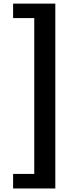

<svg xmlns="http://www.w3.org/2000/svg" viewBox="-20 -790 398 1062"><path d="M52.5 252.5V172H169.5V-690H52.5V-770H286V252.5Z"/></svg>

Font: Junction SemiBold
Style: Regular
Weight: 600
Designer: Caroline Hadilaksono
Foundry: Caroline Hadilaksono, Tyler Finck, The League of Moveable Type
Version: Version 2.000; ttfautohint (v1.8.3)